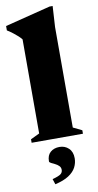

<svg xmlns="http://www.w3.org/2000/svg" viewBox="-117 -770 540 1063"><g transform="rotate(-10 153.0 -239.0)"><path d="M253.5 -43.5 303 -19.5V0H14.5V-19.5L64.5 -43.5V-572.5Q56.5 -582.5 46 -592.2Q35.5 -602 21.2 -613Q7 -624 -12.5 -636.5V-661L243 -725.5H260.5L253.5 -608ZM94 218.5Q130.5 208.5 141.5 199.5Q152.5 190.5 152.5 176Q152.5 162.5 143.2 153.5Q134 144.5 121.8 138.8Q109.5 133 100.2 128.2Q91 123.5 91 118Q91 84 111 66.8Q131 49.5 162 49.5Q192.5 49.5 213.5 69.5Q234.5 89.5 234.5 125.5Q234.5 152.5 221.8 176.8Q209 201 180.5 219.5Q152 238 104 249Z"/></g></svg>

Font: Newsreader 36pt ExtraBold
Style: Regular
Weight: 800
Designer: Hugues Gentile
Foundry: Production Type
Version: Version 1.003